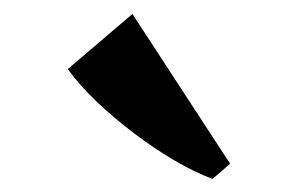

<svg xmlns="http://www.w3.org/2000/svg" viewBox="-20 -838 438 282"><path d="M291.5 -575.5Q266 -585 236.5 -602.2Q207 -619.5 177.5 -641.8Q148 -664 122.5 -688.2Q97 -712.5 79.5 -736.5L174.5 -817.5L318 -597.5L292.5 -575.5Z"/></svg>

Font: Merriweather 120pt ExtraBold
Style: Regular
Weight: 800
Version: Version 2.100